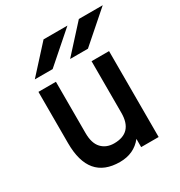

<svg xmlns="http://www.w3.org/2000/svg" viewBox="-174 -854 929 989"><g transform="rotate(-30 290.0 -360.0)"><path d="M192 -576H86L228 -732H370ZM402 -576H296L438 -732H580ZM386 0V-49Q338 12 254 12Q70 12 70 -206V-511H174V-206Q174 -145 202 -115.5Q230 -86 276 -86Q386 -86 386 -204V-511H490V0Z"/></g></svg>

Font: Overpass Light
Style: Bold
Weight: 600
Designer: Delve Withrington, Thomas Jockin
Foundry: Delve Fonts
Version: Version 3.000;DELV;Overpass